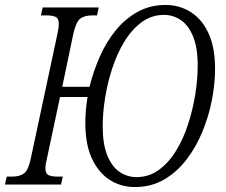

<svg xmlns="http://www.w3.org/2000/svg" viewBox="-45 -744 910 774"><path d="M-25 0 -18 -32H3Q35 -32 52.5 -45.5Q70 -59 80 -109L186 -605Q189 -618 190.5 -629Q192 -640 192 -648Q192 -670 179 -676Q166 -682 142 -682H120L127 -714H353L346 -682H328Q295 -682 278 -668.5Q261 -655 250 -605L206 -394H316Q331 -456 357 -515Q383 -574 421 -621Q459 -668 509.5 -696Q560 -724 622 -724Q679 -724 724.5 -695Q770 -666 796 -609Q822 -552 822 -466Q822 -407 809.5 -342Q797 -277 771.5 -214.5Q746 -152 707.5 -101.5Q669 -51 617 -20.5Q565 10 499 10Q442 10 397 -19Q352 -48 325.5 -105Q299 -162 299 -248Q299 -299 308 -353H197L145 -109Q138 -80 138 -66Q138 -44 151 -38Q164 -32 188 -32H208L201 0ZM505 -30Q556 -30 596 -59.5Q636 -89 665.5 -137.5Q695 -186 714 -245.5Q733 -305 742.5 -365.5Q752 -426 752 -479Q752 -551 733.5 -596.5Q715 -642 684 -663Q653 -684 616 -684Q566 -684 526 -654.5Q486 -625 456.5 -576.5Q427 -528 407.5 -468.5Q388 -409 378.5 -348.5Q369 -288 369 -235Q369 -163 387.5 -117.5Q406 -72 437 -51Q468 -30 505 -30Z"/></svg>

Font: Noto Serif Condensed Light
Style: Italic
Weight: 300
Width: 3
Italic angle: -12°
Designer: Monotype Design Team
Foundry: Monotype Imaging Inc.
Version: Version 2.014; ttfautohint (v1.8.4.7-5d5b)